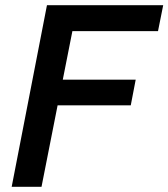

<svg xmlns="http://www.w3.org/2000/svg" viewBox="-20 -720 649 740"><path d="M609 -700 589 -600H259L222 -413H503L484 -314H202L140 0H25L161 -700Z"/></svg>

Font: MedMera Sans Semibold
Style: Italic
Weight: 600
Italic angle: -11°
Designer: Kasper Nordkvist
Foundry: UNCUT.wtf
Version: Version 1.300